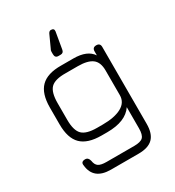

<svg xmlns="http://www.w3.org/2000/svg" viewBox="-207 -802 1020 1121"><g transform="rotate(-30 303.0 -241.0)"><path d="M311 -682Q334 -682 331 -661L312 -550Q309 -528 289 -528H274Q251 -528 251 -553V-570Q251 -580 256 -587L293 -668Q300 -682 311 -682ZM260 0Q167 0 123.5 -43Q80 -86 80 -179V-292Q80 -386 123.5 -429.5Q167 -473 260 -472H342Q435 -472 470 -419V-446Q470 -472 496 -472Q522 -472 522 -446V72Q522 138 491 169Q460 200 394 200H208Q92 200 82 99Q77 72 107 72Q128 72 134 98Q138 126 154.5 137Q171 148 208 148H394Q438 148 454 132Q470 116 470 72V-70Q423 0 298 0ZM260 -52H298Q378 -52 424 -77Q470 -102 470 -151V-318Q470 -373 439 -396.5Q408 -420 342 -420H260Q188 -421 160 -393Q132 -365 132 -292V-179Q132 -108 160 -80Q188 -52 260 -52Z"/></g></svg>

Font: Jura
Style: Regular
Weight: 400
Designer: Daniel Johnson, Alexei Vanyashin
Foundry: Daniel Johnson
Version: Version 5.103